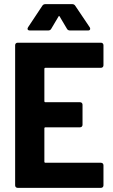

<svg xmlns="http://www.w3.org/2000/svg" viewBox="-20 -906 546 926"><path d="M268 -826 303 -767C306 -761 312 -759 318 -759H405C411 -759 415 -762 415 -767C415 -769 414 -772 413 -774L343 -878C340 -883 335 -886 329 -886H198C192 -886 187 -883 184 -878L115 -774C110 -766 114 -759 123 -759H212C218 -759 224 -761 227 -767L262 -826C264 -830 266 -830 268 -826ZM479 -591V-688C479 -695 474 -700 467 -700H65C58 -700 53 -695 53 -688V-12C53 -5 58 0 65 0H467C474 0 479 -5 479 -12V-109C479 -116 474 -121 467 -121H199C196 -121 194 -123 194 -126V-287C194 -290 196 -292 199 -292H366C373 -292 378 -297 378 -304V-401C378 -408 373 -413 366 -413H199C196 -413 194 -415 194 -418V-574C194 -577 196 -579 199 -579H467C474 -579 479 -584 479 -591Z"/></svg>

Font: Barlow Semi Condensed
Style: Bold
Weight: 700
Width: 4
Designer: Jeremy Tribby
Foundry: Tribby Type
Version: Version 1.422;hotconv 1.0.109;makeotfexe 2.5.65596